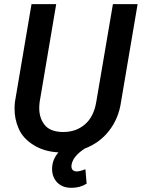

<svg xmlns="http://www.w3.org/2000/svg" viewBox="-20 -731 689 934"><path d="M529.3 -710.9 447.8 -232.4C439.5 -185.5 421.4 -149.9 392.6 -125.5C364.3 -101.1 329.1 -88.9 288.1 -88.9C286.1 -88.9 283.7 -88.9 281.7 -88.9C241.7 -90.3 213.4 -102.1 196.3 -124.5C179.2 -147 170.9 -173.8 170.9 -204.6C170.9 -214.4 171.4 -224.1 172.9 -234.9L253.4 -710.9H133.3L52.7 -235.4C51.3 -223.6 50.8 -211.9 50.8 -200.7C50.8 -168.5 57.1 -137.2 70.8 -105.5C84.5 -73.7 108.4 -47.4 142.6 -25.9C176.8 -4.4 217.3 7.8 264.2 10.3C244.1 33.7 233.9 59.6 233.4 88.4C233.4 89.4 233.4 90.3 233.4 91.3C233.4 117.2 241.7 139.2 258.3 156.7C275.4 173.8 297.9 182.6 326.2 182.6C327.6 182.6 328.6 182.6 330.1 182.6C356 182.6 379.9 175.8 401.4 162.6L395.5 92.3C376.5 99.6 362.3 103 353.5 103C353.5 103 353 103 352.5 103C335.9 102.1 327.6 93.8 327.6 78.1C327.6 76.7 327.6 75.2 327.6 73.7C331.1 44.9 352.5 17.6 392.1 -8.3C440.4 -26.4 480.5 -55.7 511.2 -95.7C542 -135.7 561.5 -182.6 568.8 -235.8L649.4 -710.9Z"/></svg>

Font: Roboto Medium
Style: Italic
Weight: 500
Italic angle: -12°
Designer: Google
Version: Version 2.137; 2017